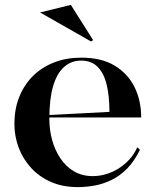

<svg xmlns="http://www.w3.org/2000/svg" viewBox="-20 -751 643 786"><path d="M313 -515Q396 -515 450 -482Q504 -449 531 -394Q558 -339 558 -270H179V-280L428 -293Q428 -360 416 -407Q404 -454 378.5 -478.5Q353 -503 312 -503Q272 -503 242.5 -477Q213 -451 197.5 -398.5Q182 -346 182 -264Q182 -219 193.5 -177.5Q205 -136 227.5 -102.5Q250 -69 283 -49.5Q316 -30 360 -30Q387 -30 414 -38Q441 -46 465 -61Q489 -76 509 -97.5Q529 -119 542 -148L553 -138Q530 -91 500.5 -61Q471 -31 437 -14.5Q403 2 368 8.5Q333 15 299 15Q237 15 189 -6Q141 -27 107.5 -63.5Q74 -100 56.5 -146.5Q39 -193 39 -243Q39 -306 59.5 -356Q80 -406 116.5 -441.5Q153 -477 203 -496Q253 -515 313 -515ZM353 -581 144 -700 270 -731 361 -587Z"/></svg>

Font: Kalnia Thin Medium
Style: Regular
Weight: 500
Version: Version 1.105